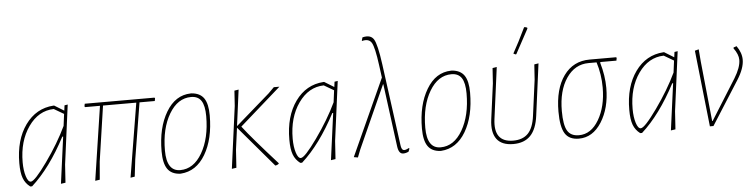

<svg xmlns="http://www.w3.org/2000/svg" viewBox="-44 -911 4431 1127"><g transform="rotate(-5 2171.0 -347.0)"><path d="M95 4Q67 -17 55 -49Q43 -81 43 -137Q43 -275 106 -362.5Q169 -450 272 -457H276L333 -422L337 -453L356 -456L310 -106L303 0L276 4L313 -271H308Q215 -94 106 4ZM63 -141Q63 -93 74 -58.5Q85 -24 101 -24Q124 -24 199 -129Q274 -234 321 -333L330 -403L272 -437Q182 -435 122.5 -350.5Q63 -266 63 -141Z M478 4 544 -432H457L453 -436L456 -452H867L870 -448L867 -432H777L723 -101L711 0L686 4L758 -432H562L514 -106L505 0Z M1081 -458H1086Q1136 -454 1158.5 -421Q1181 -388 1181 -320Q1181 -181 1127.5 -90.5Q1074 0 982 6H977Q927 3 904 -30.5Q881 -64 881 -134Q881 -273 935.5 -364.5Q990 -456 1081 -458ZM1081 -437Q1002 -437 951.5 -352Q901 -267 901 -137Q901 -15 981 -15Q1060 -15 1110 -101Q1160 -187 1160 -317Q1160 -379 1141 -408Q1122 -437 1081 -437Z M1283 4 1332 -362 1338 -452 1363 -456 1335 -243 1536 -418 1570 -452H1603L1360 -238Q1415 -166 1560 -5L1559 -1Q1551 5 1541 7L1538 6L1334 -234L1317 -106L1310 0Z M1686 4Q1658 -17 1646 -49Q1634 -81 1634 -137Q1634 -275 1697 -362.5Q1760 -450 1863 -457H1867L1924 -422L1928 -453L1947 -456L1901 -106L1894 0L1867 4L1904 -271H1899Q1806 -94 1697 4ZM1654 -141Q1654 -93 1665 -58.5Q1676 -24 1692 -24Q1715 -24 1790 -129Q1865 -234 1912 -333L1921 -403L1863 -437Q1773 -435 1713.5 -350.5Q1654 -266 1654 -141Z M2026 2 2002 -2 2207 -453 2197 -527Q2183 -633 2166.5 -660.5Q2150 -688 2109 -677V-681L2114 -698Q2162 -710 2181 -679.5Q2200 -649 2216 -531L2281 -49Q2284 -24 2294.5 -19Q2305 -14 2328 -27L2332 -24L2325 -6Q2309 2 2293 2Q2267 2 2261 -42L2212 -413H2210L2044 -44Z M2615 -458H2620Q2670 -454 2692.5 -421Q2715 -388 2715 -320Q2715 -181 2661.5 -90.5Q2608 0 2516 6H2511Q2461 3 2438 -30.5Q2415 -64 2415 -134Q2415 -273 2469.5 -364.5Q2524 -456 2615 -458ZM2615 -437Q2536 -437 2485.5 -352Q2435 -267 2435 -137Q2435 -15 2515 -15Q2594 -15 2644 -101Q2694 -187 2694 -317Q2694 -379 2675 -408Q2656 -437 2615 -437Z M3064 -674 3069 -675 3082 -671 3083 -665Q3060 -622 3005 -521L3000 -520L2988 -526Q3022 -586 3064 -674ZM2942 3Q2874 3 2844.5 -36.5Q2815 -76 2825 -152L2853 -362L2859 -452L2884 -456L2844 -153Q2826 -17 2943 -17Q3000 -17 3031 -49.5Q3062 -82 3071 -152L3099 -362L3105 -452L3130 -456L3090 -152Q3080 -73 3043.5 -35Q3007 3 2942 3Z M3328 5Q3271 5 3246.5 -34Q3222 -73 3222 -163Q3222 -297 3278 -374.5Q3334 -452 3431 -452H3587L3590 -448L3587 -432H3493L3491 -428Q3514 -350 3514 -278Q3514 -159 3462 -77Q3410 5 3328 5ZM3330 -15Q3402 -15 3447.5 -92.5Q3493 -170 3493 -282Q3493 -360 3470 -432H3423Q3342 -432 3292 -358.5Q3242 -285 3242 -165Q3242 -83 3262 -49Q3282 -15 3330 -15Z M3689 4Q3661 -17 3649 -49Q3637 -81 3637 -137Q3637 -275 3700 -362.5Q3763 -450 3866 -457H3870L3927 -422L3931 -453L3950 -456L3904 -106L3897 0L3870 4L3907 -271H3902Q3809 -94 3700 4ZM3657 -141Q3657 -93 3668 -58.5Q3679 -24 3695 -24Q3718 -24 3793 -129Q3868 -234 3915 -333L3924 -403L3866 -437Q3776 -435 3716.5 -350.5Q3657 -266 3657 -141Z M4297 -455Q4326 -414 4326 -373Q4326 -323 4285 -258L4121 0H4100L4051 -450L4074 -456L4080 -382L4116 -30H4119L4268 -268Q4306 -330 4306 -374Q4306 -406 4278 -444L4279 -449Z"/></g></svg>

Font: Alegreya Sans Thin
Style: Italic
Weight: 100
Italic angle: -7°
Designer: Juan Pablo del Peral
Foundry: Huerta Tipografica
Version: Version 2.007